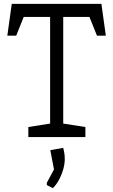

<svg xmlns="http://www.w3.org/2000/svg" viewBox="-20 -711 587 996"><path d="M127 0V-52L240 -70V-623H103L64 -526H18L41 -691H506L529 -526H483L444 -623H308V-70L423 -52V0ZM223 249V237L260 168L241 68L308 56Q310 63 313 79Q316 95 316 114Q316 140 307.5 169Q299 198 285 223.5Q271 249 254 265Z"/></svg>

Font: Kreon Light Light
Style: Regular
Weight: 300
Version: Version 2.002